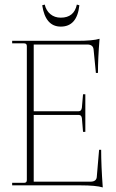

<svg xmlns="http://www.w3.org/2000/svg" viewBox="-20 -808 506 837"><path d="M245 -692Q178 -692 164 -785L175 -788Q181 -762 199.5 -746.5Q218 -731 245 -731Q303 -731 315 -788L326 -785Q316 -692 245 -692ZM428 9Q399 0 330 0H33V-11H85Q97 -11 97 -23V-607Q97 -619 85 -619H33V-630H316Q385 -630 414 -639Q407 -553 407 -490H398L388 -592Q386 -614 360 -614H127V-323H323Q335 -323 337 -339L342 -397H352V-233H342L337 -293Q335 -307 323 -307H127V-16H374Q401 -16 402 -38L412 -155H421Q421 -86 428 9Z"/></svg>

Font: Arapey Thin-Display
Style: Regular
Weight: 100
Designer: Eduardo Rodriguez Tunni
Foundry: Eduardo Rodriguez Tunni
Version: Version 4.000